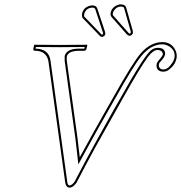

<svg xmlns="http://www.w3.org/2000/svg" viewBox="-20 -852 834 884"><path d="M727.1 -658.2Q767.1 -658.2 786.1 -624Q796.9 -603.5 792.5 -582Q786.1 -552.7 759.3 -532.2Q745.6 -522 732.9 -522Q701.2 -522 700.7 -550.3Q700.7 -555.7 702.1 -560.1Q703.6 -566.4 721.2 -586.9Q728.5 -595.7 730 -602.1Q728.5 -620.1 706.1 -622.1Q686 -622.1 662.6 -591.8Q627.4 -545.9 541 -391.1Q541 -391.1 418.5 -172.9Q373 -89.8 332.5 -11.2Q317.9 10.7 300.3 12.2Q283.7 10.3 280.3 -11.2L202.6 -571.8Q192.9 -616.2 145.5 -618.2H139.2Q132.8 -620.1 133.3 -626L137.2 -645L139.2 -646Q140.1 -646 255.9 -645L380.4 -646L382.3 -645L377.9 -626Q375 -618.7 368.2 -618.2H341.3Q293.9 -617.2 287.6 -591.8Q286.6 -586.4 287.6 -571.8L336.9 -215.8L347.2 -127.9Q373 -175.8 411.4 -244.4Q449.7 -313 475.1 -357.4L500.5 -401.9Q591.8 -565.4 628.9 -607.4Q673.8 -657.7 727.1 -658.2ZM489.7 -793.9Q495.1 -819.3 523.4 -829.6Q530.8 -832 535.6 -832Q555.2 -831.1 560.1 -819.8L591.3 -710Q592.3 -705.1 591.8 -699.2Q587.9 -688.5 576.2 -687Q569.8 -688 563.5 -694.3L492.7 -774.9Q487.3 -781.7 489.7 -793.9ZM357.9 -789.1Q363.3 -814.9 389.2 -824.2Q397.9 -827.1 406.7 -827.1Q421.9 -826.2 427.2 -814.9L463.4 -706.1Q465.3 -698.7 464.8 -694.8Q461.4 -683.1 449.2 -682.1Q444.3 -683.1 441.4 -685.1L360.4 -769Q356 -776.9 357.9 -789.1ZM727.1 -647.9Q674.8 -647.9 629.9 -592.8Q593.8 -548.3 509.3 -397Q414.1 -231 356 -123L340.8 -95.2L327.1 -214.8L277.8 -571.3V-571.8Q277.3 -589.8 277.8 -594.2Q286.6 -627.4 341.3 -627.9Q345.7 -627.9 354.7 -627.9Q363.8 -627.9 368.2 -627.9L370.1 -635.7Q287.1 -634.8 255.9 -634.8Q220.2 -634.8 145.5 -635.7L143.6 -627.9H145.5Q204.6 -626.5 212.4 -573.2L290 -12.2Q292.5 1.5 300.3 2Q312.5 0.5 323.7 -16.1Q372.6 -110.4 424.8 -205.1Q477.1 -299.8 504.6 -348.1Q532.2 -396.5 532.2 -396Q641.1 -591.8 674.8 -620.1Q689.5 -631.8 706.1 -631.8Q737.8 -631.8 740.2 -607.9Q740.2 -603.5 739.7 -600.1Q737.3 -587.9 717.3 -566.4Q712.9 -561 711.9 -558.1Q709 -537.1 725.6 -532.7Q729.5 -532.2 732.9 -532.2Q753.4 -532.2 773.4 -563Q780.8 -574.7 782.7 -584Q790 -618.2 759.3 -638.2Q749 -644.5 738.8 -647Q732.4 -647.9 727.1 -647.9ZM499.5 -792Q499.5 -792 499.5 -782.2L571.3 -701.2Q574.7 -697.3 576.2 -696.8Q580.1 -697.8 582 -701.2Q582 -704.1 582 -707L550.8 -816.9Q545.9 -821.8 535.6 -821.8Q518.1 -821.8 505.4 -804.2Q501 -797.9 499.5 -792ZM367.7 -787.1Q366.2 -779.8 368.2 -775.4L448.7 -691.9Q452.6 -693.4 455.1 -696.8Q454.6 -699.7 453.6 -703.1L418 -811.5Q413.6 -816.9 406.7 -816.9Q378.9 -816.9 369.1 -792Q368.2 -789.1 367.7 -787.1Z"/></svg>

Font: Linux Biolinum Outline O
Style: Italic
Weight: 400
Italic angle: -12°
Designer: Philipp H. Poll
Foundry: Philipp H. Poll
Version: Version 0.6.2